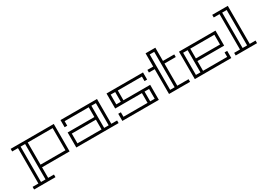

<svg xmlns="http://www.w3.org/2000/svg" viewBox="9 -1656 3964 2843"><g transform="rotate(-30 1991.0 -234.5)"><path d="M20 181H119V-424H20V-469H757V0H286V181H385V226H20ZM712 -424H286V-45H712ZM241 -424H164V181H241Z M1496 -45H1595V0H872V-257H1329V-424H917V-347H872V-469H1496ZM1329 -45V-212H917V-45ZM1451 -424H1374V-45H1451Z M2283 -469V-347H2238V-424H1826V-257H2283V0H1659V-122H1704V-45H2116V-212H1659V-469ZM2161 -212V-45H2238V-212ZM1781 -424H1704V-257H1781Z M2817 -45V0H2457V-424H2358V-469H2457V-695H2624V-469H2817V-424H2624V-45ZM2579 -650H2502V-45H2579Z M2898 -469H3522V-212H3065V-45H3477V-122H3522V0H2898ZM3065 -424V-257H3477V-424ZM2943 -45H3020V-424H2943Z M3863 -45H3962V0H3597V-45H3696V-650H3597V-695H3863ZM3818 -650H3741V-45H3818Z"/></g></svg>

Font: Geostar
Style: Regular
Weight: 400
Designer: Joe Prince
Foundry: Joe Prince
Version: Version 1.002